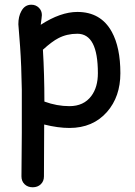

<svg xmlns="http://www.w3.org/2000/svg" viewBox="-20 -586 575 817"><path d="M275.4 -41.5Q226.6 -41.5 168 -56.2L167 164.6Q167 185.1 153.6 198Q140.1 210.9 119.1 210.9Q98.1 210.9 84.7 198Q71.3 185.1 71.3 164.6L72.8 -20.5V-204.6Q71.3 -306.2 65.4 -389.2L58.1 -482.9Q58.1 -516.1 70.8 -538.6Q85.4 -565.9 113.3 -565.9Q132.3 -565.9 145.3 -553.2Q158.2 -540.5 158.2 -522Q158.2 -518.1 156.7 -506.8Q154.3 -492.2 153.3 -480.5Q195.3 -507.8 234.4 -521.5Q273.4 -535.2 309.1 -535.2Q409.2 -535.2 455.6 -450.7Q492.2 -384.3 492.2 -274.4Q492.2 -174.8 435.5 -109.9Q375.5 -41.5 275.4 -41.5ZM309.1 -442.4Q264.2 -442.4 228 -423.3Q202.1 -410.2 162.6 -374.5Q168.9 -269.5 168.9 -153.8Q222.2 -134.3 275.4 -134.3Q336.4 -134.3 368.7 -177.7Q396.5 -214.8 396.5 -274.4Q396.5 -358.9 374.8 -400.6Q353 -442.4 309.1 -442.4Z"/></svg>

Font: Candra Sangkala
Style: Regular
Weight: 400
Designer: R.S. Wihananto
Foundry: R.S. Wihananto
Version: Version 2.0.1